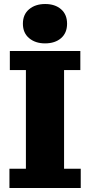

<svg xmlns="http://www.w3.org/2000/svg" viewBox="-20 -936 447 956"><path d="M27 0V-96H109V-587H29V-682H380V-587H299V-96H382V0ZM204 -720Q156 -720 125 -746Q94 -772 94 -818Q94 -864 125 -890Q156 -916 205 -916Q254 -916 284 -890Q314 -864 314 -818Q314 -772 284 -746Q254 -720 204 -720Z"/></svg>

Font: Montagu Slab 24pt
Style: Bold
Weight: 700
Designer: Florian Karsten
Foundry: Florian Karsten
Version: Version 1.000